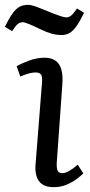

<svg xmlns="http://www.w3.org/2000/svg" viewBox="-54 -761 373 795"><path d="M120 -420Q122 -443 116 -452Q110 -461 94 -461Q81 -461 66 -457Q51 -453 30 -444L15 -487Q34 -498 66 -510Q98 -522 131 -522Q158 -522 175.5 -510Q193 -498 200 -473.5Q207 -449 204 -410L181 -87Q180 -65 184.5 -54.5Q189 -44 205 -44Q216 -44 232 -53Q248 -62 268 -79L291 -43Q281 -33 263 -19.5Q245 -6 221 4Q197 14 168 14Q137 14 120 1.5Q103 -11 97 -32Q91 -53 93 -77ZM202 -616Q180 -616 160 -621.5Q140 -627 113 -640Q82 -655 64.5 -662Q47 -669 42 -669Q29 -669 20 -662Q11 -655 -4 -632L-34 -650Q-16 -686 -2 -705.5Q12 -725 27 -733Q42 -741 62 -741Q73 -741 89.5 -735.5Q106 -730 147 -713Q174 -702 193 -695.5Q212 -689 220 -689Q231 -689 240 -696Q249 -703 265 -726L294 -708Q277 -673 262.5 -652.5Q248 -632 233.5 -624Q219 -616 202 -616Z"/></svg>

Font: Literata 18pt
Style: Italic
Weight: 400
Italic angle: -2°
Designer: Latin by Veronika Burian and Jose Scaglione. Greek by Irene Vlachou. Cyrillic by Vera Evstafieva
Foundry: TypeTogether
Version: Version 3.103;gftools[0.9.29]